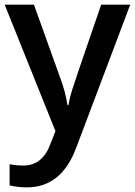

<svg xmlns="http://www.w3.org/2000/svg" viewBox="-20 -560 576 820"><path d="M0 -540H125L234.9 -233.9Q259.8 -168.5 268.1 -110.8H272Q276.4 -137.7 288.1 -176Q299.8 -214.4 412.1 -540H536.1L305.2 71.8Q242.2 240.2 95.2 240.2Q57.1 240.2 21 231.9V141.1Q46.9 147 80.1 147Q163.1 147 196.8 50.8L216.8 0Z"/></svg>

Font: f2_46894          
Style: Regular
Weight: 600
Foundry: Ascender Corporation
Version: Version 1.10